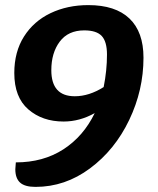

<svg xmlns="http://www.w3.org/2000/svg" viewBox="-20 -725 617 752"><path d="M542 -499Q542 -372 486 -255Q430 -138 332.5 -65.5Q235 7 119 7Q77 7 58.5 -10Q40 -27 40 -62Q40 -69 42 -89Q149 -89 228 -140Q307 -191 351 -282Q292 -249 229 -249Q146 -249 91 -296.5Q36 -344 36 -439Q36 -522 74 -582Q112 -642 178 -673.5Q244 -705 326 -705Q432 -705 487 -652.5Q542 -600 542 -499ZM386 -384Q399 -449 399 -511Q399 -562 378.5 -584Q358 -606 310 -606Q247 -606 214 -562Q181 -518 181 -450Q181 -348 273 -348Q329 -348 386 -384Z"/></svg>

Font: Krub
Style: Bold Italic
Weight: 700
Italic angle: -8°
Designer: Ekaluck Peanpanawate
Foundry: Cadson Demak Co.,Ltd.
Version: Version 1.000; ttfautohint (v1.6)